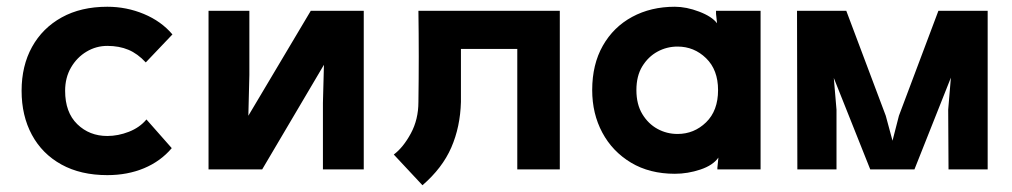

<svg xmlns="http://www.w3.org/2000/svg" viewBox="-20 -502 2999 569"><path d="M414 -148 489 -63Q456 -24 407 -3.5Q358 17 298 17Q219 17 162 -14.5Q105 -46 74.5 -102.5Q44 -159 44 -233Q44 -307 75 -363Q106 -419 163 -450.5Q220 -482 298 -482Q355 -482 406.5 -460.5Q458 -439 491 -400L412 -317Q388 -343 360.5 -354.5Q333 -366 298 -366Q265 -366 236.5 -349Q208 -332 190.5 -302Q173 -272 173 -233Q173 -169 209 -134Q245 -99 298 -99Q330 -99 362 -111.5Q394 -124 414 -148Z M1058 -470V0H937V-197L940 -310L757 0H598V-470H719V-280L716 -159L901 -470Z M1346 -357Q1346 -318 1346 -276.5Q1346 -235 1346 -200Q1344 -126 1317.5 -65Q1291 -4 1232 47L1147 -44Q1175 -65 1197.5 -106.5Q1220 -148 1220 -200Q1222 -335 1220 -470H1639V0H1513V-357Z M1980 -482Q2014 -482 2052 -467.5Q2090 -453 2105 -433L2102 -461V-470H2234V0H2106V-5L2109 -35Q2093 -12 2055.5 0.5Q2018 13 1980 13Q1905 13 1850 -20Q1795 -53 1765 -109Q1735 -165 1735 -235Q1735 -311 1766.5 -366.5Q1798 -422 1853.5 -452Q1909 -482 1980 -482ZM1988 -105Q2037 -105 2072.5 -139.5Q2108 -174 2108 -235Q2108 -295 2072.5 -329.5Q2037 -364 1988 -364Q1956 -364 1928.5 -349Q1901 -334 1883.5 -305.5Q1866 -277 1866 -235Q1866 -193 1883.5 -164Q1901 -135 1928.5 -120Q1956 -105 1988 -105Z M2342 -470H2488L2605 -159L2625 -85L2644 -159L2761 -470H2907V0H2791L2790 -177L2798 -272L2690 0H2559L2451 -271L2459 -177V0H2343Z"/></svg>

Font: Kreadon
Style: Bold
Weight: 700
Designer: Reiya WATANABE
Foundry: StudioGnu
Version: Version 1.003; ttfautohint (v1.8.4.7-5d5b);gftools[0.9.32]